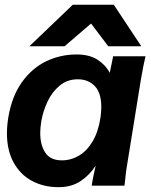

<svg xmlns="http://www.w3.org/2000/svg" viewBox="-20 -789 640 816"><path d="M9.5 -222.5Q9.5 -255 15.5 -291Q30.5 -380 73.2 -439.8Q116 -499.5 176.2 -528.5Q236.5 -557.5 305.5 -557.5Q359.5 -557.5 394 -535.5Q428.5 -513.5 446.5 -479.5L461 -550H598.5Q590.5 -518.5 578.5 -449L517.5 -71.5Q514 -48 512.5 -30L509 0H370Q372 -21 386.5 -85Q361.5 -45.5 322.8 -19.5Q284 6.5 229 6.5Q165.5 6.5 115.8 -20.2Q66 -47 37.8 -98.5Q9.5 -150 9.5 -222.5ZM407 -289Q410.5 -312 410.5 -334.5Q410.5 -394 383 -423Q355.5 -452 310.5 -452Q266 -452 233.5 -425Q201 -398 182 -357.2Q163 -316.5 155.5 -274Q151 -245 151 -224Q151 -173 172.5 -140.2Q194 -107.5 243 -107.5Q281.5 -107.5 315.5 -127.5Q349.5 -147.5 373.8 -188.5Q398 -229.5 407 -289ZM289.5 -769H463.5L580.5 -592.5H440L367 -689L254.5 -592.5H105Z"/></svg>

Font: JuliaMono ExtraBoldItalic
Style: Regular
Weight: 800
Italic angle: -9°
Monospace: yes
Designer: cormullion
Foundry: corm
Version: Version 0.049; ttfautohint (v1.8.4)